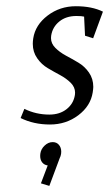

<svg xmlns="http://www.w3.org/2000/svg" viewBox="-20 -404 354 623"><path d="M46.9 -21 59.1 -50.8Q96.7 -32.2 140.1 -32.2Q173.8 -32.2 196.3 -50Q218.8 -67.9 223.1 -96.2Q223.6 -99.1 223.6 -103.5Q223.6 -121.1 209.5 -135.3Q195.3 -149.4 175.3 -160.2Q155.3 -170.9 135 -182.9Q114.7 -194.8 100.6 -215.1Q86.4 -235.4 86.4 -261.7Q86.4 -270.5 87.9 -279.8Q94.7 -323.2 134.5 -353.5Q174.3 -383.8 226.1 -383.8Q278.3 -383.8 314 -366.2L282.2 -279.8L255.9 -288.1L252.9 -350.1Q245.1 -352.1 228 -352.1Q194.3 -352.1 172.4 -334.2Q150.4 -316.4 146 -288.1Q145.5 -285.2 145.5 -280.3Q145.5 -262.7 159.7 -248.5Q173.8 -234.4 193.8 -223.6Q213.9 -212.9 234.1 -200.9Q254.4 -189 268.6 -168.7Q282.7 -148.4 282.7 -122.1Q282.7 -116.7 280.8 -104Q273.9 -60.1 234.1 -30Q194.3 0 142.1 0Q89.4 0 46.9 -21ZM110.4 102.1Q110.4 97.7 110.8 95.2Q112.8 79.6 124.8 68.4Q136.7 57.1 150.9 57.1Q163.6 57.1 171.1 65.9Q178.7 74.7 178.7 88.4Q178.7 92.8 178.2 95.2Q176.8 103.5 173.8 108.9L140.1 199.2L112.8 190.9L134.8 132.8Q123.5 131.3 116.9 123Q110.4 114.7 110.4 102.1Z"/></svg>

Font: Gawaa
Style: Italic
Weight: 400
Designer: T. Christopher White
Version: Version 1.0